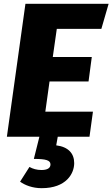

<svg xmlns="http://www.w3.org/2000/svg" viewBox="-20 -715 588 1004"><path d="M510 -564 548 -695H113L16 0H186L157 116C220 116 244 123 244 145C244 166 224 174 197 174C172 174 152 168 134 158L85 235C110 253 149 269 198 269C327 269 368 192 368 138C368 87 337 53 274 45L282 0H448L466 -131H217L239 -289H443L460 -417H256L277 -564Z"/></svg>

Font: Fira Sans ExtraBold
Style: Italic
Weight: 800
Italic angle: -8°
Designer: bBox Type GmbH & Carrois Corporate GbR & Edenspiekermann AG
Foundry: bBox Type GmbH & Carrois Corporate GbR & Edenspiekermann AG
Version: Version 4.301;PS 004.301;hotconv 1.0.88;makeotf.lib2.5.64775